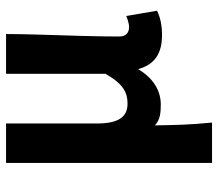

<svg xmlns="http://www.w3.org/2000/svg" viewBox="-62 -468 703 618"><g transform="rotate(-90 289.0 -159.5)"><path d="M73 172H203C196 101 195 56 194 -12C212 5 234 7 261 7C306 7 346 -17 375 -66C389 -14 424 11 484 11C518 11 542 5 563 -5L546 -104C531 -98 518 -95 511 -95C493 -95 480 -104 480 -127C480 -197 483 -290 486 -383C487 -417 488 -459 488 -491H360V-171C327 -113 299 -100 264 -100C220 -100 200 -130 200 -200V-491H73Z"/></g></svg>

Font: Source Sans Pro SemBd
Style: Regular
Weight: 700
Designer: Paul D. Hunt
Foundry: Adobe Systems Incorporated
Version: Version 2.020;PS 2.0;hotconv 1.0.86;makeotf.lib2.5.63406